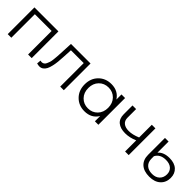

<svg xmlns="http://www.w3.org/2000/svg" viewBox="243 -1596 2672 2672"><g transform="rotate(45 1579.0 -259.5)"><path d="M101 -526H573V0H502V-463H172V0H101Z M820 -526H1205V0H1134V-463H882L875 -333Q872 -271 867.5 -226Q863 -181 852.5 -134.5Q842 -88 827 -59Q812 -30 787.5 -11.5Q763 7 730 7Q709 7 679 -1L684 -62Q702 -58 709 -58Q730 -58 746 -68Q762 -78 772.5 -100.5Q783 -123 790 -144.5Q797 -166 801 -204.5Q805 -243 807 -268Q809 -293 811 -338Z M1814 -526H1885V0H1817V-104Q1751 5 1614 5Q1501 5 1426.5 -70Q1352 -145 1352 -263Q1352 -381 1426 -455.5Q1500 -530 1614 -530Q1747 -530 1814 -426ZM1620 -58Q1704 -58 1759.5 -115Q1815 -172 1815 -263Q1815 -354 1759.5 -411Q1704 -468 1620 -468Q1535 -468 1479.5 -411Q1424 -354 1424 -263Q1424 -172 1479.5 -115Q1535 -58 1620 -58Z M2411 -526H2482V0H2411V-219Q2320 -179 2232 -179Q2137 -179 2084 -222.5Q2031 -266 2031 -353V-526H2102V-357Q2102 -298 2140 -267.5Q2178 -237 2245 -237Q2319 -237 2411 -276Z M2896 11Q2788 11 2729 -43Q2670 -97 2670 -194V-526H2741V-307Q2798 -374 2914 -374Q3012 -374 3066.5 -324Q3121 -274 3121 -190Q3121 -99 3061 -44Q3001 11 2896 11ZM2897 -44Q2968 -44 3008.5 -84Q3049 -124 3049 -188Q3049 -248 3009 -284Q2969 -320 2896 -320Q2784 -320 2741 -237V-189Q2741 -121 2782.5 -82.5Q2824 -44 2897 -44Z"/></g></svg>

Font: Montserrat Alternates
Style: Regular
Weight: 400
Designer: Julieta Ulanovsky
Foundry: Julieta Ulanovsky
Version: Version 7.200;PS 007.200;hotconv 1.0.88;makeotf.lib2.5.64775